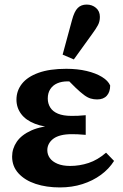

<svg xmlns="http://www.w3.org/2000/svg" viewBox="-20 -805 538 840"><path d="M242 15Q183 15 136 -0.5Q89 -16 61 -46.5Q33 -77 33 -120Q33 -155 53.5 -185Q74 -215 117.5 -234.5Q161 -254 231 -257V-246Q173 -248 133 -263.5Q93 -279 72.5 -306.5Q52 -334 52 -369Q52 -408 76 -438.5Q100 -469 148.5 -486.5Q197 -504 270 -504Q319 -504 359 -494.5Q399 -485 426 -468.5Q453 -452 462 -431Q462 -403 447.5 -386.5Q433 -370 405 -370Q390 -370 376.5 -374Q363 -378 347.5 -389.5Q332 -401 310 -422L266 -466L328 -470L352 -443Q332 -449 312.5 -449Q293 -449 276 -449Q250 -449 230.5 -440.5Q211 -432 200 -415Q189 -398 189 -374Q189 -352 200 -334.5Q211 -317 234 -307.5Q257 -298 293 -298Q309 -298 321.5 -298.5Q334 -299 355 -301V-215Q332 -217 319.5 -217.5Q307 -218 294 -218Q267 -218 247 -213Q227 -208 214 -198.5Q201 -189 194 -176Q187 -163 187 -148Q187 -129 198 -113.5Q209 -98 231.5 -88.5Q254 -79 287 -79Q328 -79 367.5 -92Q407 -105 444 -137L479 -101Q457 -66 421.5 -40Q386 -14 340.5 0.5Q295 15 242 15ZM254 -566 295 -717Q305 -755 320 -770Q335 -785 359 -785Q383 -785 400 -770.5Q417 -756 417 -731Q417 -711 408.5 -695Q400 -679 383 -656L303 -545Z"/></svg>

Font: Source Serif 4 18pt
Style: Bold
Weight: 700
Designer: Frank Grießhammer
Foundry: Adobe Systems Incorporated
Version: Version 4.004;hotconv 1.0.116;makeotfexe 2.5.65601